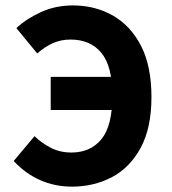

<svg xmlns="http://www.w3.org/2000/svg" viewBox="-20 -684 640 716"><path d="M248.5 12Q184.5 12 129.7 -12.3Q74.9 -36.5 31 -83.6L108.7 -176.2Q135.3 -150.6 169.4 -132.9Q203.5 -115.2 246.5 -115.2Q317.3 -115.2 358.2 -164.9Q399.1 -214.7 399.1 -328.1Q399.1 -437 358.1 -486.8Q317.1 -536.5 243.2 -536.5Q206.8 -536.5 176.9 -522.9Q147 -509.2 118.8 -484.7L41.1 -579.2Q77.2 -613.3 132 -638.5Q186.9 -663.8 251.5 -663.8Q334.3 -663.8 400.6 -626.2Q466.9 -588.7 505.9 -513.1Q544.8 -437.5 544.8 -322.1Q544.8 -206.7 504.5 -132.6Q464.3 -58.5 397.1 -23.2Q330 12 248.5 12ZM169.1 -273.7V-397.3H461.3V-273.7Z"/></svg>

Font: Source Code Pro ExtraLight
Style: Regular
Weight: 200
Monospace: yes
Designer: Paul D. Hunt, Teo Tuominen
Foundry: Adobe
Version: Version 1.026;hotconv 1.1.0;makeotfexe 2.6.0